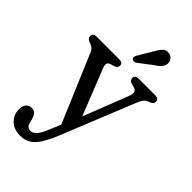

<svg xmlns="http://www.w3.org/2000/svg" viewBox="-275 -752 1071 1071"><g transform="rotate(45 260.0 -217.0)"><path d="M212.5 90.5 236.5 32.5 68.5 -364Q60 -384.5 50 -391.5Q40 -398.5 20.5 -405Q1 -414 1 -429.5Q1 -453.5 28.5 -453.5H209.5Q236 -453.5 236 -430.5Q236 -414 213.5 -406L195.5 -401Q177.5 -396 174.5 -383.8Q171.5 -371.5 181.5 -348L287 -82L391.5 -350Q408 -391.5 375 -401L354 -406Q332.5 -413 332.5 -430.5Q332.5 -453.5 360 -453.5H492.5Q520 -453.5 520 -430.5Q520 -423 516 -417Q512 -411 501 -406Q479.5 -399 469.2 -388.8Q459 -378.5 448.5 -354L271 85Q247 143 224.8 176.8Q202.5 210.5 177 224.8Q151.5 239 118.5 239Q66.5 239 37.8 209.8Q9 180.5 9 139Q9 113.5 21 98.2Q33 83 54 83Q73 83 83.2 94.2Q93.5 105.5 100 128.5L105 146Q108 164 117 171.8Q126 179.5 138.5 179.5Q159 179.5 175.8 160.2Q192.5 141 212.5 90.5ZM311 -619Q326 -646.5 341.2 -662.2Q356.5 -678 380 -673.5Q399 -670 408.8 -655Q418.5 -640 415.5 -622.5Q412.5 -605.5 400.2 -592.8Q388 -580 366.5 -566.5L287.5 -506.5Q280.5 -502.5 273 -502.5Q265.5 -502.5 260.5 -507.5Q255 -513 256.2 -520.5Q257.5 -528 261.5 -535.5Z"/></g></svg>

Font: Fraunces 72pt SuperSoft
Style: Regular
Weight: 400
Version: Version 1.000;[b76b70a41]